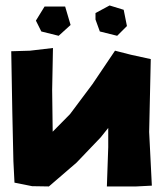

<svg xmlns="http://www.w3.org/2000/svg" viewBox="-20 -672 591 692"><path d="M20.5 -487.3 24.4 -266.6 28.3 -90.8 32.2 -13.7 95.7 -1 156.2 0 255.9 -85.9 342.8 -176.8 370.1 -210.9V-141.6L365.2 0H470.7L527.3 -2.9L517.6 -196.3L523.4 -459L452.1 -474.6L394.5 -489.3L313.5 -369.1L232.4 -260.7L169.9 -197.3L168 -347.7L170.9 -499L87.9 -489.3ZM109.4 -597.7 128.9 -558.6 191.4 -543 234.4 -582 214.8 -648.4H140.6ZM324.2 -601.6 339.8 -558.6 402.3 -543 437.5 -578.1 425.8 -636.7 375 -652.3 324.2 -625Z"/></svg>

Font: MaokenAssortedSans-TC
Style: Regular
Weight: 500
Version: Version 0.83